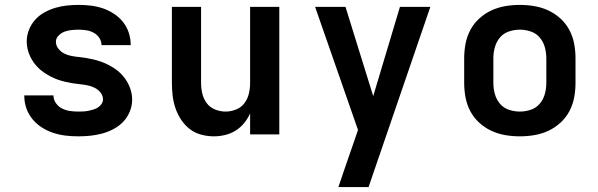

<svg xmlns="http://www.w3.org/2000/svg" viewBox="-20 -548 2440 783"><path d="M299 8Q273 8 247.5 5Q222 2 197.5 -6Q173 -14 151 -28Q129 -42 112.5 -62Q96 -82 87.5 -106.5Q79 -131 79 -157V-159H198V-158Q198 -142 208 -127.5Q218 -113 233 -105.5Q248 -98 265 -95.5Q282 -93 299 -93Q309 -93 319.5 -93.5Q330 -94 340 -96Q350 -98 360 -101Q370 -104 379 -109.5Q388 -115 394 -124Q400 -133 400 -143Q400 -158 390 -170.5Q380 -183 366 -190Q352 -197 337 -200Q322 -203 306.5 -204.5Q291 -206 276 -208.5Q261 -211 246 -214.5Q231 -218 216.5 -223Q202 -228 188.5 -235Q175 -242 162 -250.5Q149 -259 138 -269.5Q127 -280 118 -292.5Q109 -305 102.5 -319Q96 -333 92.5 -348Q89 -363 89 -379Q89 -403 98 -426Q107 -449 123 -467Q139 -485 160.5 -497Q182 -509 205.5 -516Q229 -523 253 -525.5Q277 -528 301 -528Q326 -528 351 -525Q376 -522 399.5 -514Q423 -506 444.5 -492Q466 -478 481.5 -458.5Q497 -439 505 -415Q513 -391 513 -366V-364H394Q394 -380 385 -393.5Q376 -407 362 -414.5Q348 -422 332.5 -424.5Q317 -427 301 -427Q287 -427 272 -425.5Q257 -424 243.5 -419Q230 -414 219 -403Q208 -392 208 -378Q208 -362 218 -349.5Q228 -337 241.5 -330Q255 -323 270.5 -320Q286 -317 301 -315.5Q316 -314 331.5 -311.5Q347 -309 361.5 -305.5Q376 -302 390.5 -297Q405 -292 419 -285Q433 -278 446 -269.5Q459 -261 470 -250.5Q481 -240 490 -227.5Q499 -215 505.5 -201Q512 -187 515.5 -172Q519 -157 519 -142Q519 -117 509.5 -93.5Q500 -70 483 -52Q466 -34 443.5 -22Q421 -10 397 -3.5Q373 3 348.5 5.5Q324 8 299 8Z M852 8Q826 8 800 1Q774 -6 753.5 -22Q733 -38 718.5 -60Q704 -82 695.5 -107Q687 -132 684 -158Q681 -184 681 -210V-520H800V-210Q800 -188 805 -166.5Q810 -145 823 -127.5Q836 -110 857 -101.5Q878 -93 900 -93Q922 -93 943 -101.5Q964 -110 977 -127.5Q990 -145 995 -166.5Q1000 -188 1000 -210V-520H1119V0H1000V-86Q991 -65 976 -46.5Q961 -28 941 -15.5Q921 -3 898 2.5Q875 8 852 8Z M1360 215Q1374 173 1388.5 131Q1403 89 1418 46L1440 -18L1265 -520H1389L1502 -156L1611 -520H1735L1483 215Z M2100 8Q2070 8 2040.5 3Q2011 -2 1984 -14.5Q1957 -27 1934.5 -47.5Q1912 -68 1898 -94.5Q1884 -121 1878.5 -150.5Q1873 -180 1873 -210V-310Q1873 -340 1878.5 -369.5Q1884 -399 1898 -425.5Q1912 -452 1934.5 -472.5Q1957 -493 1984 -505.5Q2011 -518 2040.5 -523Q2070 -528 2100 -528Q2130 -528 2159.5 -523Q2189 -518 2216 -505.5Q2243 -493 2265.5 -472.5Q2288 -452 2302 -425.5Q2316 -399 2321.5 -369.5Q2327 -340 2327 -310V-210Q2327 -180 2321.5 -150.5Q2316 -121 2302 -94.5Q2288 -68 2265.5 -47.5Q2243 -27 2216 -14.5Q2189 -2 2159.5 3Q2130 8 2100 8ZM2100 -93Q2123 -93 2145 -100.5Q2167 -108 2181.5 -125.5Q2196 -143 2202 -165Q2208 -187 2208 -210V-310Q2208 -333 2202 -355Q2196 -377 2181.5 -394.5Q2167 -412 2145 -419.5Q2123 -427 2100 -427Q2077 -427 2055 -419.5Q2033 -412 2018.5 -394.5Q2004 -377 1998 -355Q1992 -333 1992 -310V-210Q1992 -187 1998 -165Q2004 -143 2018.5 -125.5Q2033 -108 2055 -100.5Q2077 -93 2100 -93Z"/></svg>

Font: Iosevka Fixed Extended
Style: Bold
Weight: 700
Width: 7
Monospace: yes
Designer: Belleve Invis
Foundry: Belleve Invis
Version: Version 24.1.1; ttfautohint (v1.8.4)